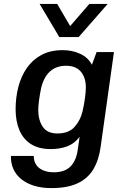

<svg xmlns="http://www.w3.org/2000/svg" viewBox="-20 -778 640 984"><path d="M243 186Q194 186 155 174Q116 162 89 140Q62 118 48.5 88Q35 58 36 21H153Q153 49 166 67.5Q179 86 202.5 95.5Q226 105 255 105Q311 105 340.5 76Q370 47 378 -8L388 -77Q362 -42 324.5 -28Q287 -14 240 -14Q178 -14 138 -40Q98 -66 79 -112Q60 -158 60 -218Q60 -278 74 -332.5Q88 -387 117.5 -429.5Q147 -472 192.5 -496.5Q238 -521 302 -521Q351 -521 391.5 -502Q432 -483 451 -446L475 -511H564L496 -27Q487 41 459 88.5Q431 136 378.5 161Q326 186 243 186ZM274 -94Q332 -94 362 -127.5Q392 -161 403 -207Q411 -242 415.5 -275.5Q420 -309 420 -330Q420 -380 394.5 -410.5Q369 -441 319 -441Q269 -441 237 -412.5Q205 -384 191 -328Q184 -294 180 -263.5Q176 -233 176 -215Q176 -163 199 -128.5Q222 -94 274 -94ZM532 -758 383 -588H284L183 -758H273L365 -601H302L438 -758Z"/></svg>

Font: Chivo Mono Medium Medium
Style: Italic
Weight: 500
Italic angle: -8.05°
Monospace: yes
Version: Version 1.008